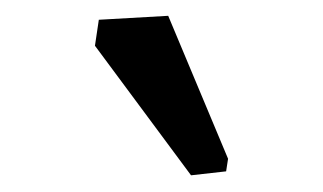

<svg xmlns="http://www.w3.org/2000/svg" viewBox="-20 -835 400 238"><path d="M260.3 -622.6 216.8 -617.7 97.7 -778.3 102.5 -810.5 188.5 -815.4 262.7 -638.2Z"/></svg>

Font: NoticiaText-Italic
Style: Italic
Weight: 400
Italic angle: -8°
Designer: JM Sole
Foundry: JM Sole
Version: Version 1.003